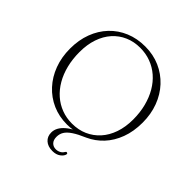

<svg xmlns="http://www.w3.org/2000/svg" viewBox="-238 -885 1262 1262"><g transform="rotate(45 393.5 -254.0)"><path d="M392 -713Q467 -713 529.5 -685.5Q592 -658 638 -608.5Q684 -559 709 -492.2Q734 -425.5 734 -346.5Q734 -264.5 709.5 -199Q685 -133.5 641.8 -87.2Q598.5 -41 542.5 -15.5Q487.5 8 456.2 29Q425 50 412 71.5Q399 93 399 119.5Q399 149.5 414.5 165.2Q430 181 454 181Q471 181 486.2 173Q501.5 165 509.5 150Q512.5 146 514.5 144.5Q516.5 143 520.5 144Q523.5 144 526 146.8Q528.5 149.5 527.5 154.5Q524 172.5 502.2 188.8Q480.5 205 446 205Q404 205 379.2 183Q354.5 161 354.5 124Q354.5 100 366.5 78.2Q378.5 56.5 401.8 36.8Q425 17 458 0.5L456.5 8Q433 11.5 418.5 12.8Q404 14 391 14Q317 14 255.2 -13.2Q193.5 -40.5 147.8 -90.2Q102 -140 77 -207Q52 -274 52 -353.5Q52 -433.5 76.8 -499.2Q101.5 -565 147 -613Q192.5 -661 254.8 -687Q317 -713 392 -713ZM675.5 -317.5Q675.5 -382 661 -438.2Q646.5 -494.5 620 -539.8Q593.5 -585 556.5 -617Q519.5 -649 473.5 -666.2Q427.5 -683.5 375 -683.5Q317 -683.5 268.8 -662.5Q220.5 -641.5 185.2 -602Q150 -562.5 131 -506.8Q112 -451 112 -381.5Q112 -316.5 126 -260Q140 -203.5 166.5 -158Q193 -112.5 229.8 -80.2Q266.5 -48 312 -30.8Q357.5 -13.5 409.5 -13.5Q468.5 -13.5 516.8 -34.8Q565 -56 600.8 -95.5Q636.5 -135 656 -191.2Q675.5 -247.5 675.5 -317.5Z"/></g></svg>

Font: Fraunces ExtraLight
Style: Regular
Weight: 250
Version: Version 1.000;[b76b70a41]